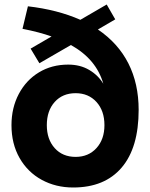

<svg xmlns="http://www.w3.org/2000/svg" viewBox="-20 -819 668 853"><path d="M31 -263Q31 -340 63.5 -401.5Q96 -463 153 -497.5Q210 -532 283 -532Q336 -532 376 -508.5Q416 -485 439 -447Q408 -556 295 -619L155 -538L116 -603L209 -657Q156 -676 80 -691L104 -791Q235 -776 337 -731L454 -799L492 -733L415 -688Q505 -627 550.5 -537Q596 -447 596 -331Q596 -163 520.5 -74.5Q445 14 305 14Q228 14 165.5 -20Q103 -54 67 -117Q31 -180 31 -263ZM316 -122Q373 -122 408.5 -161Q444 -200 444 -263Q444 -327 408.5 -366Q373 -405 316 -405Q258 -405 223 -366Q188 -327 188 -263Q188 -200 223 -161Q258 -122 316 -122Z"/></svg>

Font: Application
Style: Bold
Weight: 700
Designer: Wei Huang
Foundry: Wei Huang
Version: Version 0.012